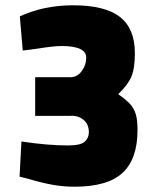

<svg xmlns="http://www.w3.org/2000/svg" viewBox="-20 -693 600 726"><path d="M86 -17 54 -25 61 -158Q161 -143 237 -143Q284 -143 300 -157Q316 -171 316 -193Q316 -224 295 -240.5Q274 -257 246 -255H113V-401H246Q272 -401 289 -424Q306 -447 306 -475Q306 -519 213 -519Q183 -519 121 -509L92 -505L66 -502L55 -631Q145 -673 257 -673Q377 -673 433.5 -629Q490 -585 490 -492Q490 -434 476.5 -402.5Q463 -371 427 -337Q457 -316 472 -299.5Q487 -283 493.5 -261Q500 -239 500 -201Q500 -92 443.5 -39.5Q387 13 262 13Q221 13 180.5 6Q140 -1 86 -17Z"/></svg>

Font: Cairo Black
Style: Regular
Weight: 900
Designer: Mohamed Gaber, the designers of Titillium
Foundry: Kief Type Foundry
Version: Version 2.009; ttfautohint (v1.5.33-1714) -l 8 -r 50 -G 200 